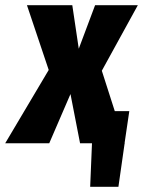

<svg xmlns="http://www.w3.org/2000/svg" viewBox="-73 -553 552 741"><path d="M370 -124H426L408 -2L409 0H408L384 168H275L282 0H236L199 -190L117 0H-53L115 -283L31 -533H206L231 -365L294 -533H459L320 -280Z"/></svg>

Font: Fira Sans Extra Condensed ExtraBold
Style: Italic
Weight: 800
Width: 3
Italic angle: -8°
Designer: Carrois Corporate & Edenspiekermann AG
Foundry: Carrois Corporate GbR & Edenspiekermann AG
Version: Version 4.203